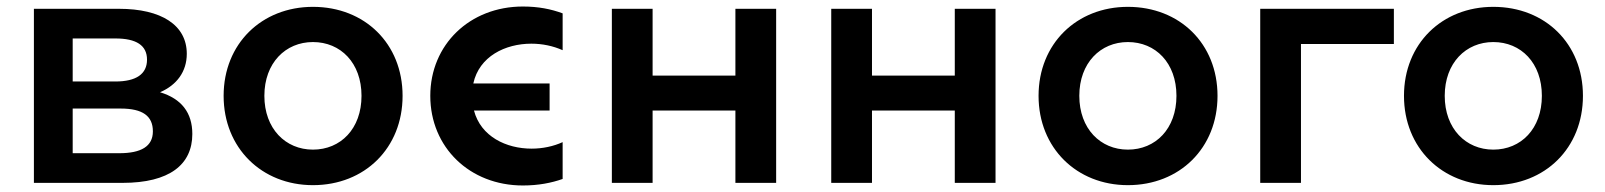

<svg xmlns="http://www.w3.org/2000/svg" viewBox="-20 -561 4923 589"><path d="M84 0H356C500 0 570 -56 570 -150C570 -215 537 -258 471 -278C522 -300 553 -341 553 -396C553 -484 475 -534 345 -534H84ZM346 -91H203V-228H350C418 -228 449 -205 449 -158C449 -112 413 -91 346 -91ZM334 -311H203V-443H334C398 -443 431 -422 431 -378C431 -334 398 -311 334 -311Z M940 7C1099 7 1215 -107 1215 -267C1215 -427 1099 -540 940 -540C783 -540 666 -427 666 -267C666 -107 783 7 940 7ZM940 -102C856 -102 791 -166 791 -267C791 -368 856 -432 940 -432C1025 -432 1089 -368 1089 -267C1089 -166 1025 -102 940 -102Z M1584 8C1632 8 1672 0 1706 -12V-125C1678 -112 1644 -105 1611 -105C1533 -105 1455 -142 1434 -222H1666V-305H1432C1450 -388 1530 -427 1610 -427C1644 -427 1677 -420 1706 -407V-520C1671 -533 1632 -541 1584 -541C1421 -541 1300 -424 1300 -267C1300 -109 1421 8 1584 8Z M1857 0H1982V-222H2236V0H2361V-534H2236V-329H1982V-534H1857Z M2530 0H2655V-222H2909V0H3034V-534H2909V-329H2655V-534H2530Z M3440 7C3599 7 3715 -107 3715 -267C3715 -427 3599 -540 3440 -540C3283 -540 3166 -427 3166 -267C3166 -107 3283 7 3440 7ZM3440 -102C3356 -102 3291 -166 3291 -267C3291 -368 3356 -432 3440 -432C3525 -432 3589 -368 3589 -267C3589 -166 3525 -102 3440 -102Z M3846 0H3971V-426H4256V-534H3846Z M4561 7C4720 7 4836 -107 4836 -267C4836 -427 4720 -540 4561 -540C4404 -540 4287 -427 4287 -267C4287 -107 4404 7 4561 7ZM4561 -102C4477 -102 4412 -166 4412 -267C4412 -368 4477 -432 4561 -432C4646 -432 4710 -368 4710 -267C4710 -166 4646 -102 4561 -102Z"/></svg>

Font: Chess Sans SemiBold
Style: Regular
Weight: 600
Designer: Wolf Bōese
Foundry: Wolf Bōese
Version: Version 7.223;Glyphs 3.3 (3306)